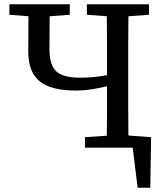

<svg xmlns="http://www.w3.org/2000/svg" viewBox="-20 -690 756 897"><path d="M377 0V-49L479 -56Q480 -113 480 -170.5Q480 -228 480 -287Q447 -279 409.5 -273Q372 -267 332 -267Q264 -267 214.5 -283.5Q165 -300 138.5 -340.5Q112 -381 112 -453Q112 -492 112.5 -533Q113 -574 113 -614L24 -621V-670H306V-621L212 -614Q212 -577 211.5 -538.5Q211 -500 211 -462Q211 -386 243 -356.5Q275 -327 356 -327Q417 -327 480 -339V-359Q480 -423 480 -486.5Q480 -550 479 -614L386 -621V-670H676V-621L580 -614Q579 -551 579 -487.5Q579 -424 579 -359V-311Q579 -247 579 -183.5Q579 -120 580 -57L686 -49L682 187H623L600 0Z"/></svg>

Font: Source Serif 4 SmText
Style: Regular
Weight: 400
Designer: Frank Grießhammer
Foundry: Adobe
Version: Version 4.005;hotconv 1.1.0;makeotfexe 2.6.0